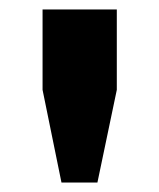

<svg xmlns="http://www.w3.org/2000/svg" viewBox="-20 -749 337 406"><path d="M186 -363H110L70 -559V-729H227V-559Z"/></svg>

Font: Mona Sans Expanded ExtraBold
Style: Regular
Weight: 800
Width: 7
Designer: Deni Anggara
Foundry: GitHub
Version: Version 1.001; ttfautohint (v1.8.4.7-5d5b);gftools[0.9.33]